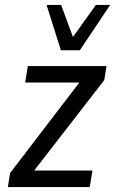

<svg xmlns="http://www.w3.org/2000/svg" viewBox="-20 -759 467 779"><path d="M12 0 21 -57 321 -449 316 -424H82L93 -491H412L403 -434L100 -43L106 -67H355L344 0ZM227 -555 169 -739H228L276 -609L369 -739H427L304 -555Z"/></svg>

Font: Nunito Sans 10pt Condensed Medium
Style: Italic
Weight: 500
Width: 3
Italic angle: -9°
Designer: Vernon Adams
Foundry: Vernon Adams
Version: Version 3.101;gftools[0.9.27]